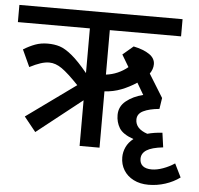

<svg xmlns="http://www.w3.org/2000/svg" viewBox="-63 -680 919 886"><g transform="rotate(5 396.5 -236.5)"><path d="M801.8 105Q772 127 734.1 139.2Q696.3 151.4 656.7 151.4Q617.2 151.4 587.4 136.2Q557.6 121.1 541.5 94.7Q525.4 68.4 525.4 35.2Q525.4 10.7 536.1 -12.2Q546.9 -35.2 569.3 -52.7Q519 -70.3 502.9 -97.2Q486.8 -124 486.8 -157.2Q486.8 -196.8 518.6 -222.4Q550.3 -248 596.7 -259.3L564.9 -313.5Q530.8 -291 494.4 -276.9Q458 -262.7 417 -260.3V0.5H324.7V-210.9L115.2 -45.4L61 -112.8L289.6 -277.8Q240.7 -329.1 210.9 -349.9Q181.2 -370.6 151.9 -370.6Q133.3 -370.6 111.6 -363.5Q89.8 -356.4 61.5 -341.8L25.4 -420.4Q53.2 -437.5 79.6 -447.3Q106 -457 137.7 -457Q168 -457 192.9 -449.2Q217.8 -441.4 249.8 -415.3Q281.7 -389.2 324.7 -336.9V-543.9H-8.8V-623.5H747.1V-543.9H417V-337.9Q445.3 -341.3 470.9 -352.5Q496.6 -363.8 517.6 -381.3L484.4 -437L533.2 -478.5Q580.1 -468.8 606.7 -450.4Q633.3 -432.1 633.3 -404.8Q633.3 -381.8 618.2 -360.4L684.6 -252.9L676.8 -201.7Q629.9 -197.3 602.5 -183.8Q575.2 -170.4 575.2 -143.6Q575.2 -101.1 630.9 -82.5Q662.6 -91.3 700.2 -93.3L709.5 -26.4Q656.7 -20.5 633.3 -5.4Q609.9 9.8 609.9 34.7Q609.9 56.6 624 68.1Q638.2 79.6 665.5 79.6Q689.5 79.6 717.8 69.3Q746.1 59.1 771 42.5Z"/></g></svg>

Font: Varta SemiBold
Style: Regular
Weight: 600
Designer: Joana Correia, Viktoriya Grabowska, Eben Sorkin
Foundry: Sorkin Type
Version: Version 1.003; ttfautohint (v1.3) -l 8 -r 24 -G 200 -x 12 -H